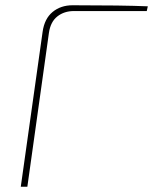

<svg xmlns="http://www.w3.org/2000/svg" viewBox="-20 -710 582 730"><path d="M59 0 142 -589Q149 -639 180 -664.5Q211 -690 256 -690Q446 -690 542 -686L538 -668H261Q224 -668 198 -647.5Q172 -627 166 -585L84 0Z"/></svg>

Font: Exo 2.0 Thin
Style: Italic
Weight: 250
Italic angle: -8°
Designer: Natanael Gama
Version: Version 1.001;PS 001.001;hotconv 1.0.70;makeotf.lib2.5.58329